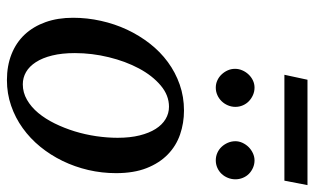

<svg xmlns="http://www.w3.org/2000/svg" viewBox="-195 -692 899 549"><g transform="rotate(90 254.5 -417.5)"><path d="M374 -304.2Q374 -339.8 367.2 -367.2Q360.4 -394.5 348.6 -413.1Q336.9 -431.6 320.6 -441.4Q304.2 -451.2 285.2 -451.2Q252.4 -451.2 224.4 -427.5Q196.3 -403.8 175.8 -365.5Q155.3 -327.1 143.6 -279.1Q131.8 -231 131.8 -182.1Q131.8 -145 138.7 -117.2Q145.5 -89.4 157.7 -70.6Q169.9 -51.8 186 -42.5Q202.1 -33.2 221.2 -33.2Q244.6 -33.2 265.4 -45.2Q286.1 -57.1 303 -77.4Q319.8 -97.7 333 -124.5Q346.2 -151.4 355.5 -181.4Q364.7 -211.4 369.4 -243.2Q374 -274.9 374 -304.2ZM475.1 -299.8Q475.1 -259.3 466.1 -220.5Q457 -181.6 440.2 -147Q423.3 -112.3 399.7 -83.3Q376 -54.2 346.4 -33Q316.9 -11.7 282.2 0.2Q247.6 12.2 209 12.2Q168 12.2 134.8 -1Q101.6 -14.2 78.6 -38.8Q55.7 -63.5 43.2 -98.4Q30.8 -133.3 30.8 -176.8Q30.8 -217.3 39.6 -256.6Q48.3 -295.9 64.7 -331.1Q81.1 -366.2 104.5 -396.2Q127.9 -426.3 157.5 -448Q187 -469.7 221.9 -481.9Q256.8 -494.1 295.9 -494.1Q332 -494.1 364.5 -482.9Q397 -471.7 421.6 -447.8Q446.3 -423.8 460.7 -387.2Q475.1 -350.6 475.1 -299.8ZM285.6 -641.1Q285.6 -629.9 281.2 -619.6Q276.9 -609.4 269.3 -601.6Q261.7 -593.8 251.7 -589.4Q241.7 -585 230.5 -585Q219.7 -585 210 -589.4Q200.2 -593.8 192.9 -601.6Q185.5 -609.4 181.2 -619.1Q176.8 -628.9 176.8 -640.1Q176.8 -650.9 181.2 -660.9Q185.5 -670.9 192.9 -678.7Q200.2 -686.5 210 -691.2Q219.7 -695.8 230.5 -695.8Q241.7 -695.8 251.7 -691.4Q261.7 -687 269.3 -679.7Q276.9 -672.4 281.2 -662.4Q285.6 -652.3 285.6 -641.1ZM492.7 -641.1Q492.7 -629.9 488.5 -619.6Q484.4 -609.4 477.1 -601.6Q469.7 -593.8 459.7 -589.4Q449.7 -585 438.5 -585Q427.2 -585 417.2 -589.4Q407.2 -593.8 399.9 -601.6Q392.6 -609.4 388.2 -619.6Q383.8 -629.9 383.8 -641.1Q383.8 -651.4 388.4 -661.4Q393.1 -671.4 400.6 -679Q408.2 -686.5 418.2 -691.2Q428.2 -695.8 438.5 -695.8Q449.7 -695.8 459.7 -691.4Q469.7 -687 477.1 -679.7Q484.4 -672.4 488.5 -662.4Q492.7 -652.3 492.7 -641.1ZM496.6 -781.2H193.8L208 -847.2H509.3Z"/></g></svg>

Font: Charis SIL Am
Style: Italic
Weight: 400
Italic angle: -11°
Foundry: SIL International
Version: Version 5.000